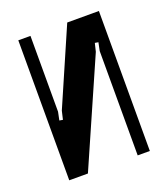

<svg xmlns="http://www.w3.org/2000/svg" viewBox="-100 -566 554 638"><g transform="rotate(-20 177.5 -247.5)"><path d="M322 -495V0H279V-369L285 -398L273 -400L266 -371L103 0H37V-495H80V-227L74 -198L86 -196L93 -226L210 -495Z"/></g></svg>

Font: Moniqa ExtBd Paragraph
Style: Regular
Weight: 800
Designer: Rajesh Rajput
Foundry: Rajesh Rajput
Version: Version 1.000